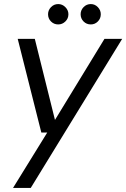

<svg xmlns="http://www.w3.org/2000/svg" viewBox="-20 -703 620 943"><path d="M44 220 212 -52H183L67 -512H151L250 -114L493 -512H580L131 220ZM266 -583Q245 -583 230.5 -597.5Q216 -612 216 -633Q216 -653 230.5 -668Q245 -683 266 -683Q286 -683 301 -668Q316 -653 316 -633Q316 -612 301 -597.5Q286 -583 266 -583ZM426 -583Q405 -583 390.5 -597.5Q376 -612 376 -633Q376 -653 390.5 -668Q405 -683 426 -683Q446 -683 460.5 -668Q475 -653 475 -633Q475 -612 460.5 -597.5Q446 -583 426 -583Z"/></svg>

Font: DM Sans 12pt
Style: Italic
Weight: 400
Italic angle: -10°
Version: Version 4.004;gftools[0.9.30]